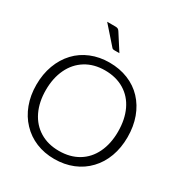

<svg xmlns="http://www.w3.org/2000/svg" viewBox="-214 -1095 1184 1255"><g transform="rotate(30 378.0 -467.0)"><path d="M130 -93Q84 -141 59 -208Q34 -275 34 -355Q34 -435 59 -502.5Q84 -570 130 -619Q175 -667 238.5 -693Q302 -719 377 -719Q454 -719 518 -693Q582 -667 627 -619Q673 -570 697.5 -503Q722 -436 722 -355Q722 -275 697.5 -208Q673 -141 627 -93Q581 -44 517 -18Q453 8 377 8Q302 8 239 -18Q176 -44 130 -93ZM650 -355Q650 -447 617.5 -516Q585 -585 523 -622.5Q461 -660 377 -660Q294 -660 232.5 -622Q171 -584 138 -515Q105 -446 105 -355Q105 -265 138 -196.5Q171 -128 232.5 -90.5Q294 -53 377 -53Q461 -53 522.5 -90Q584 -127 617 -195.5Q650 -264 650 -355ZM229 -942H291Q304 -942 311 -938Q318 -934 324 -924L401 -804H365Q356 -804 351 -806Q346 -808 341 -815Z"/></g></svg>

Font: Aleo Light
Style: Regular
Weight: 300
Designer: Alessio Laiso
Foundry: Alessio Laiso
Version: Version 2.000